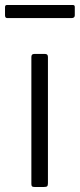

<svg xmlns="http://www.w3.org/2000/svg" viewBox="-42 -745 318 765"><path d="M149 -15Q149 -6 146 -3Q143 0 133 0H96Q88 0 85.5 -2.5Q83 -5 83 -12V-518Q83 -530 94 -530H138Q149 -530 149 -518ZM256 -717V-684Q256 -673 243 -673H-13Q-18 -673 -20 -676Q-22 -679 -22 -684V-716Q-22 -725 -15 -725H249Q256 -725 256 -717Z"/></svg>

Font: Libre Franklin Light
Style: Regular
Weight: 300
Designer: Pablo Impallari, Rodrigo Fuenzalida, Nhung Nguyen
Foundry: Impallari Type
Version: Version 3.000